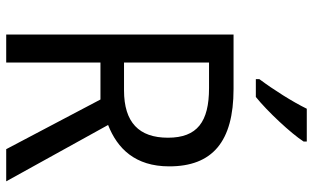

<svg xmlns="http://www.w3.org/2000/svg" viewBox="-210 -774 984 603"><g transform="rotate(90 281.5 -472.0)"><path d="M424 -934V-944H321C299 -899 261 -839 228 -795V-784H284C329 -820 399 -895 424 -934ZM259 -714H88V0H176V-296H292L448 0H549L372 -320C446 -349 502 -405 502 -512C502 -647 425 -714 259 -714ZM256 -637C362 -637 412 -600 412 -508C412 -417 364 -370 263 -370H176V-637Z"/></g></svg>

Font: Noto Sans Arabic SemCond
Style: Regular
Weight: 400
Width: 4
Designer: Monotype Design Team, Nadine Chahine, Nizar Qandah and Khaled Hosny
Foundry: Monotype Imaging Inc.
Version: Version 2.012